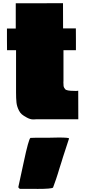

<svg xmlns="http://www.w3.org/2000/svg" viewBox="-20 -761 549 1226"><path d="M385.3 -243.2 384.8 -235.8Q384.8 -218.8 386 -210.7Q387.2 -202.6 396 -191.7Q404.8 -180.7 453.1 -180.7L466.3 -180.2Q473.6 -180.2 479.5 -181.6L480 0.5H212.9L196.3 1.5H190.9Q172.9 1.5 151.4 -10.3Q129.9 -22 119.4 -31Q108.9 -40 101.6 -54.2Q87.9 -80.6 85.2 -106.2Q82.5 -131.8 82.5 -169.9V-440.4H24.9L24.4 -508.8V-578.6H80.6V-740.2H231.4L382.3 -740.7L382.8 -579.6H464.4L464.8 -509.8V-440.4H385.3ZM279.8 118.7 353.5 117.2Q420.4 117.2 420.4 123V125Q390.6 214.4 381.8 243.2L373.5 270.5Q367.2 291.5 358.9 316.4L349.6 347.2Q342.3 372.1 319.3 435.1L318.4 437Q308.1 445.3 218.8 445.3L198.2 444.8H106L96.7 435.1Q100.6 419.4 131.6 273.7Q162.6 127.9 174.3 119.6Q182.6 118.7 202.6 118.7Z"/></svg>

Font: Bowlby One
Style: Regular
Weight: 400
Designer: vernon adams
Foundry: vernon adams
Version: Version 1.001